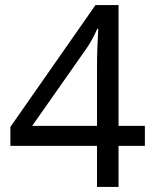

<svg xmlns="http://www.w3.org/2000/svg" viewBox="-20 -738 612 758"><path d="M552 -162V-241H448V-718H357L21 -237V-162H363V0H448V-162ZM363 -241H107L321 -546Q344 -579 364 -624H368Q366 -591 364.5 -554.5Q363 -518 363 -466Z"/></svg>

Font: Noto Sans Arabic
Style: Regular
Weight: 400
Designer: Nadine Chahine - Monotype Design Team
Foundry: Monotype Imaging Inc.
Version: Version 1.902